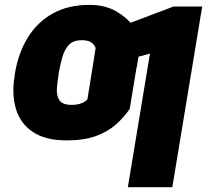

<svg xmlns="http://www.w3.org/2000/svg" viewBox="-20 -573 859 797"><path d="M277.3 -137.7Q298.8 -137.7 315.4 -143.3Q332 -148.9 342.8 -160.2L371.1 -335H553.7L518.6 -121.1Q495.1 -86.4 461.4 -56.4Q427.7 -26.4 378.2 -8.3Q328.6 9.8 256.8 9.8Q169.4 9.8 117.2 -24.7Q64.9 -59.1 46.4 -120.1Q27.8 -181.2 41 -259.8L42 -268.6Q56.2 -354 95.7 -417.7Q135.3 -481.4 199.2 -517.1Q263.2 -552.7 350.6 -552.7Q415 -552.7 460 -527.3Q504.9 -502 531.2 -466.8Q557.6 -431.6 565.4 -402.3L547.9 -293.9L367.2 -311.5L377 -374Q370.6 -389.6 357.2 -397.9Q343.8 -406.2 319.3 -406.2Q285.6 -406.2 267.3 -388.2Q249 -370.1 239.7 -338.9Q230.5 -307.6 223.6 -268.6L222.7 -259.8Q217.8 -231.4 216.1 -203.4Q214.4 -175.3 227.1 -156.5Q239.7 -137.7 277.3 -137.7ZM819.3 -545.9 695.3 204.1H510.7L602.5 -350.6L473.6 -315.4L499 -469.7L700.2 -545.9Z"/></svg>

Font: Inter 18pt Black
Style: Italic
Weight: 900
Italic angle: -9.3988°
Designer: Rasmus Andersson
Foundry: rsms
Version: Version 4.001;git-66647c0bb